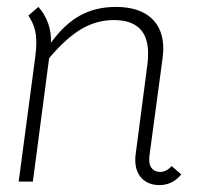

<svg xmlns="http://www.w3.org/2000/svg" viewBox="-20 -525 608 555"><path d="M504 -21Q479 10 441 10Q409 10 390 -9.5Q371 -29 371 -63Q371 -73 372 -78L406 -338Q408 -350 408 -371Q408 -467 309 -467Q260 -467 216 -441.5Q172 -416 122 -357L75 0H34L82 -361Q85 -384 85 -401Q85 -426 79.5 -444Q74 -462 62 -480L91 -505Q110 -484 119.5 -456.5Q129 -429 127 -401Q167 -456 212 -480.5Q257 -505 315 -505Q381 -505 416.5 -473.5Q452 -442 452 -384Q452 -375 450 -357L412 -75Q409 -51 418 -39.5Q427 -28 443 -28Q461 -28 476 -45Z"/></svg>

Font: Bellota Light
Style: Italic
Weight: 300
Italic angle: -7.5°
Designer: Kemie Guaida
Foundry: Kemie Guaida
Version: Version 4.001